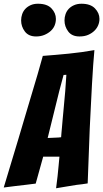

<svg xmlns="http://www.w3.org/2000/svg" viewBox="-41 -1009 552 1027"><path d="M259 -2Q263 -35 267 -67Q270 -95 272.5 -123Q275 -151 277 -171H190L150 -27Q128 -24 98 -20.5Q68 -17 42 -14Q10 -10 -21 -6Q19 -139 58 -268Q74 -322 91.5 -381Q109 -440 126.5 -498.5Q144 -557 160 -611Q176 -665 188 -710Q256 -715 326.5 -722Q397 -729 464 -741Q461 -709 457.5 -661.5Q454 -614 451 -558Q448 -502 445 -441Q442 -380 439 -321Q434 -183 428 -28Q398 -23 368 -20Q343 -16 313 -11Q283 -6 259 -2ZM214 -271Q218 -271 228.5 -271.5Q239 -272 250.5 -272.5Q262 -273 272 -273.5Q282 -274 286 -275Q286 -281 287.5 -295.5Q289 -310 290.5 -328.5Q292 -347 294 -369Q296 -391 298 -412Q302 -463 308 -522L314 -609L299 -608L276 -522ZM384 -814Q344 -814 324 -840.5Q304 -867 304 -900Q304 -917 309.5 -933Q315 -949 326 -961Q337 -973 354.5 -981Q372 -989 395 -989Q443 -989 467 -964Q491 -939 491 -908Q491 -890 484 -873.5Q477 -857 463.5 -844Q450 -831 430.5 -822.5Q411 -814 384 -814ZM152 -814Q112 -814 92 -840.5Q72 -867 72 -900Q72 -917 77.5 -933Q83 -949 94 -961Q105 -973 122 -981Q139 -989 162 -989Q211 -989 234.5 -964Q258 -939 258 -908Q258 -890 251.5 -873.5Q245 -857 231 -844Q217 -831 197 -822.5Q177 -814 152 -814Z"/></svg>

Font: Bangers
Style: Regular
Weight: 400
Designer: vernon adams
Foundry: Vernon Adams
Version: Version 2.000